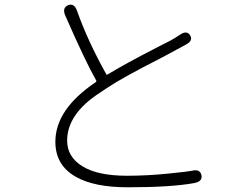

<svg xmlns="http://www.w3.org/2000/svg" viewBox="-20 -777 1040 815"><path d="M522 18Q379 18 301 -27Q215 -76 215 -175Q215 -313 386 -428Q391 -431 388 -436Q342 -517 257 -711Q243 -744 269 -755Q295 -765 307 -731Q352 -604 431 -462Q433 -458 437 -461Q505 -503 651 -578L700 -603Q715 -611 729 -620L743 -629Q773 -650 787 -627Q801 -604 768 -587L692 -546Q676 -537 660 -529Q497 -446 435 -404Q420 -394 405 -384Q265 -294 265 -180Q265 -111 330 -71Q395 -31 519 -31Q604 -31 693 -40Q782 -49 794 -52Q829 -61 835 -34Q841 -7 805 0Q707 18 522 18Z"/></svg>

Font: Resource Han Rounded KR Light
Style: Regular
Weight: 300
Designer: Cyano Hao (round all glyphs); Ryoko NISHIZUKA 西塚涼子 (kana, bopomofo & ideographs); Paul D. Hunt (Latin, Greek & Cyrillic)
Foundry: Cyano Hao
Version: 0.990